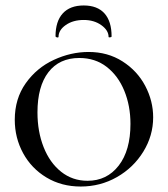

<svg xmlns="http://www.w3.org/2000/svg" viewBox="-20 -670 614 702"><path d="M34 -232Q34 -309 74 -365.5Q114 -422 176.5 -451Q239 -480 304 -480Q374 -480 428 -445.5Q482 -411 511 -356Q540 -301 540 -241Q540 -174 504 -115.5Q468 -57 407.5 -22.5Q347 12 275 12Q205 12 150 -21Q95 -54 64.5 -110Q34 -166 34 -232ZM457 -217Q457 -283 434.5 -338Q412 -393 370 -425.5Q328 -458 270 -458Q197 -458 157 -406Q117 -354 117 -259Q117 -189 139.5 -132Q162 -75 203.5 -42Q245 -9 300 -9Q371 -9 414 -64.5Q457 -120 457 -217ZM190 -533Q188 -533 185.5 -534.5Q183 -536 183 -537Q183 -592 209.5 -621Q236 -650 286 -650Q336 -650 362 -621Q388 -592 388 -537Q388 -534 382.5 -533.5Q377 -533 377 -535Q377 -559 350.5 -578Q324 -597 286 -597Q247 -597 220.5 -578.5Q194 -560 194 -535Q194 -533 190 -533Z"/></svg>

Font: Cormorant SC Medium
Style: Regular
Weight: 500
Designer: Christian Thalmann (Catharsis Fonts)
Foundry: Catharsis Fonts
Version: Version 4.000